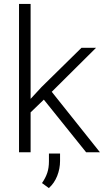

<svg xmlns="http://www.w3.org/2000/svg" viewBox="-20 -770 530 971"><path d="M201.7 -266.1 134.8 -201.7V0H76.2V-750H134.8V-270L189.9 -329.6L392.1 -528.3H465.8L241.7 -305.7L485.4 0H415.5ZM283.7 44.4Q283.7 83 269.3 119.6Q254.9 156.2 227.1 181.2L192.4 155.8Q210.4 129.9 219 104.2Q227.5 78.6 227.5 45.9V6.3H283.7Z"/></svg>

Font: Melbourne
Style: Light
Weight: 300
Designer: Google
Version: Version 2.000980; 2014